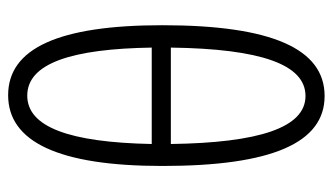

<svg xmlns="http://www.w3.org/2000/svg" viewBox="-193 -615 818 472"><g transform="rotate(-90 216.0 -379.0)"><path d="M390 -389C390 -644 333 -768 218 -768C104 -768 44 -645 44 -389C44 -119 101 10 216 10C332 10 390 -120 390 -389ZM217 -721C297 -721 332 -610 335 -415H98C102 -618 140 -721 217 -721ZM216 -37C138 -37 101 -152 98 -368H335C332 -145 293 -37 216 -37Z"/></g></svg>

Font: Noto Sans Display Condensed Light
Style: Regular
Weight: 300
Width: 3
Designer: Monotype Design Team
Foundry: Monotype Imaging Inc.
Version: Version 1.900